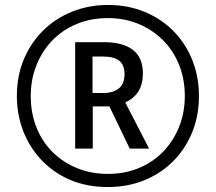

<svg xmlns="http://www.w3.org/2000/svg" viewBox="-20 -744 870 774"><path d="M283 -145V-574H400Q475 -574 515.5 -543Q556 -512 556 -448Q556 -405 538.5 -376.5Q521 -348 485 -331L581 -145H503L421 -315H354V-145ZM396 -369Q436 -369 459 -387.5Q482 -406 482 -445Q482 -482 461 -499Q440 -516 396 -516H353V-369ZM415 10Q330 10 262.5 -19Q195 -48 147 -99Q99 -150 73.5 -216Q48 -282 48 -357Q48 -439 76.5 -506Q105 -573 155 -622Q205 -671 272 -697.5Q339 -724 415 -724Q496 -724 563.5 -696Q631 -668 680 -618Q729 -568 755.5 -501Q782 -434 782 -357Q782 -277 754.5 -210Q727 -143 677.5 -93.5Q628 -44 561 -17Q494 10 415 10ZM415 -43Q484 -43 541 -67Q598 -91 639 -134Q680 -177 702.5 -234Q725 -291 725 -357Q725 -425 702 -482.5Q679 -540 637 -582Q595 -624 538.5 -647.5Q482 -671 415 -671Q346 -671 288.5 -647Q231 -623 190 -580Q149 -537 126.5 -480Q104 -423 104 -357Q104 -287 127.5 -229Q151 -171 193.5 -129.5Q236 -88 292.5 -65.5Q349 -43 415 -43Z"/></svg>

Font: Noto Sans ExtraCondensed
Style: Regular
Weight: 400
Width: 2
Designer: Monotype Design Team
Foundry: Monotype Imaging Inc.
Version: Version 2.013